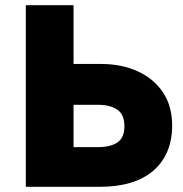

<svg xmlns="http://www.w3.org/2000/svg" viewBox="-20 -720 705 740"><path d="M79.5 0V-700H263.5V-473.5H369.5Q448 -473.5 510 -445.5Q572 -417.5 607.8 -364.5Q643.5 -311.5 643.5 -236.5Q643.5 -180 624.8 -136Q606 -92 570.2 -61.5Q534.5 -31 482.8 -15.5Q431 0 365 0ZM263.5 -153H358.5Q406 -153 432.8 -171.2Q459.5 -189.5 459.5 -233.5Q459.5 -279 431.8 -297.5Q404 -316 359.5 -316H263.5Z"/></svg>

Font: Geologica ExtraBold
Style: Regular
Weight: 800
Designer: Sindre Bremnes, Frode Helland
Foundry: Monokrom Skriftforlag AS
Version: Version 1.010;gftools[0.9.28]